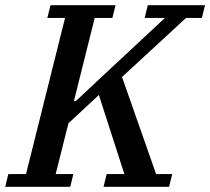

<svg xmlns="http://www.w3.org/2000/svg" viewBox="-46 -718 808 738"><path d="M-14 -49H54L204 -649H136L148 -698H398L386 -649H318L238 -329H245L355 -432L588 -649H510L522 -698H742L730 -649H669L423 -422L554 -49H616L604 0H352L364 -49H432L334 -353L217 -244L168 -49H236L224 0H-26Z"/></svg>

Font: IBM Plex Serif Medium
Style: Italic
Weight: 500
Italic angle: -14°
Designer: Mike Abbink, Paul van der Laan, Pieter van Rosmalen
Foundry: Bold Monday
Version: Version 2.5